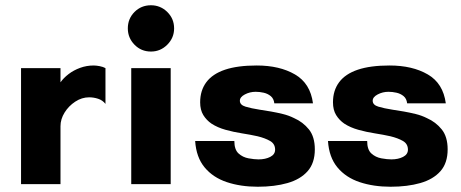

<svg xmlns="http://www.w3.org/2000/svg" viewBox="-20 -700 1752 730"><path d="M60 0V-441H210V-387Q222 -404 241 -418.5Q260 -433 284.5 -442Q309 -451 336 -451Q346 -451 359 -448.5Q372 -446 381 -441V-305Q370 -319 353 -324.5Q336 -330 319 -330Q291 -330 266 -313.5Q241 -297 225.5 -272Q210 -247 210 -220V0Z M479 0V-441H629V0ZM554 -504Q516.8 -504 491.4 -530Q466 -556 466 -592Q466 -629 491.4 -654.5Q516.8 -680 554 -680Q590 -680 616 -654.5Q642 -629 642 -592Q642 -556 616 -530Q590 -504 554 -504Z M960 10Q895 10 842.5 -7.5Q790 -25 758 -63.5Q726 -102 722 -164H871Q871 -131 887 -116.5Q903 -102 925 -98Q947 -94 963 -94Q989 -94 1007.5 -103.5Q1026 -113 1026 -131Q1026 -153 1007 -164Q988 -175 959 -182Q932 -188 900 -193Q868 -198 837.5 -206.5Q807 -215 784 -230Q765 -243 753 -262.5Q741 -282 741 -311Q741 -356 764.5 -387.5Q788 -419 835.5 -435Q883 -451 956 -451Q1043 -451 1101.5 -417Q1160 -383 1170 -307H1023Q1021 -325 1009.5 -334.5Q998 -344 982.5 -347.5Q967 -351 952 -351Q930 -351 911 -341Q892 -331 892 -317Q892 -301 913.5 -294.5Q935 -288 967 -283Q988 -280 1010.5 -276Q1033 -272 1055.5 -266.5Q1078 -261 1098 -251Q1132 -236 1154.5 -208Q1177 -180 1177 -132Q1177 -80 1149.5 -49Q1122 -18 1073 -4Q1024 10 960 10Z M1465 10Q1400 10 1347.5 -7.5Q1295 -25 1263 -63.5Q1231 -102 1227 -164H1376Q1376 -131 1392 -116.5Q1408 -102 1430 -98Q1452 -94 1468 -94Q1494 -94 1512.5 -103.5Q1531 -113 1531 -131Q1531 -153 1512 -164Q1493 -175 1464 -182Q1437 -188 1405 -193Q1373 -198 1342.5 -206.5Q1312 -215 1289 -230Q1270 -243 1258 -262.5Q1246 -282 1246 -311Q1246 -356 1269.5 -387.5Q1293 -419 1340.5 -435Q1388 -451 1461 -451Q1548 -451 1606.5 -417Q1665 -383 1675 -307H1528Q1526 -325 1514.5 -334.5Q1503 -344 1487.5 -347.5Q1472 -351 1457 -351Q1435 -351 1416 -341Q1397 -331 1397 -317Q1397 -301 1418.5 -294.5Q1440 -288 1472 -283Q1493 -280 1515.5 -276Q1538 -272 1560.5 -266.5Q1583 -261 1603 -251Q1637 -236 1659.5 -208Q1682 -180 1682 -132Q1682 -80 1654.5 -49Q1627 -18 1578 -4Q1529 10 1465 10Z"/></svg>

Font: Teachers
Style: Regular
Weight: 400
Designer: Alfredo Marco Pradil, Chank Diesel
Version: Version 1.001